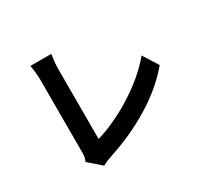

<svg xmlns="http://www.w3.org/2000/svg" viewBox="-161 -985 1322 1250"><g transform="rotate(-30 500.0 -359.5)"><path d="M289 42C313 27 335 20 349 15C585 -62 792 -181 929 -345L858 -458C730 -302 507 -174 344 -127V-647C344 -686 348 -722 354 -761H197C203 -732 208 -685 208 -647V-105C208 -82 207 -65 195 -40Z"/></g></svg>

Font: Noto Sans T Chinese Bold
Style: Bold
Weight: 700
Designer: Ryoko NISHIZUKA (kana & ideographs); Paul D. Hunt (Latin, Greek & Cyrillic); Wenlong ZHANG (bopomofo); Sandoll Communica
Foundry: Adobe Systems Incorporated
Version: Version 1.000;PS 1;hotconv 1.0.78;makeotf.lib2.5.61930